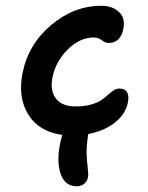

<svg xmlns="http://www.w3.org/2000/svg" viewBox="-20 -525 514 666"><path d="M246.1 121.1Q204.6 121.1 189.9 76.7Q175.3 32.2 189.9 -33.2Q190.4 -35.2 192.6 -44.2Q194.8 -53.2 195.8 -57.1Q114.7 -68.4 78.1 -127.7Q41.5 -187 58.1 -271Q78.1 -371.6 157.5 -438.2Q236.8 -504.9 331.1 -504.9Q369.6 -504.9 392.3 -483.9Q415 -462.9 408.2 -426.8Q398.9 -376 356.9 -376Q345.2 -376 333 -385.5Q320.8 -395 305.2 -395Q256.8 -395 214.8 -353.3Q172.9 -311.5 162.1 -256.8Q152.8 -210.4 174.1 -183.1Q195.3 -155.8 242.2 -155.8Q272 -155.8 294.9 -162.1Q317.9 -168.5 331.1 -177.5Q344.2 -186.5 354.2 -195.8Q364.3 -205.1 374 -211.4Q383.8 -217.8 394 -217.8Q432.1 -217.8 423.8 -169.9Q415 -127.9 377.7 -99.1Q340.3 -70.3 286.1 -60.1Q279.3 -15.6 280.5 10Q281.7 35.6 284.4 58.3Q287.1 81.1 285.2 89.8Q282.7 103 272.5 112.1Q262.2 121.1 246.1 121.1Z"/></svg>

Font: Shantell Sans Irregular Bouncy
Style: Italic
Weight: 500
Italic angle: -11.31°
Designer: Stephen Nixon, Anya Danilova, Shantell Martin
Foundry: Arrow Type
Version: Version 1.006;[9816181b4]